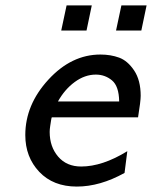

<svg xmlns="http://www.w3.org/2000/svg" viewBox="-20 -687 566 715"><path d="M74.2 -184.1Q74.2 -296.9 160.2 -390.4Q246.1 -483.9 354 -483.9Q392.1 -483.9 423.6 -472.4Q455.1 -460.9 479.5 -424.6Q503.9 -388.2 503.9 -330.1Q503.9 -310.1 494.1 -250H172.9Q171.9 -249 170.4 -240Q168.9 -231 167 -218Q165 -205.1 165 -195.8Q165 -140.6 196.5 -103.8Q228 -66.9 282.2 -66.9Q361.3 -66.9 454.1 -124L443.8 -43Q352.1 7.8 266.1 7.8Q178.2 7.8 126.2 -47.1Q74.2 -102.1 74.2 -184.1ZM195.8 -309.1H423.8Q422.9 -366.2 397 -387.7Q371.1 -409.2 336.9 -409.2Q295.9 -409.2 258.3 -381.6Q220.7 -354 195.8 -309.1ZM208 -573.2 228 -667H321.8L302.2 -573.2ZM412.1 -573.2 432.1 -667H525.9L506.3 -573.2Z"/></svg>

Font: CMU Bright
Style: SemiBoldOblique
Weight: 600
Italic angle: -12°
Version: Version 0.7.0